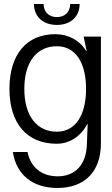

<svg xmlns="http://www.w3.org/2000/svg" viewBox="-20 -702 559 955"><path d="M482 11V-520H396L411 -448H409C377 -501 321 -532 255 -532C112 -532 27 -431 27 -260C27 -88 114 13 262 13C325 13 382 -23 414 -85H416L412 20C408 117 354 175 267 175C187 175 132 130 117 54H44C61 167 143 233 265 233C402 233 482 151 482 11ZM101 -260C101 -393 162 -472 263 -472C354 -472 408 -393 408 -260C408 -127 354 -47 263 -47C162 -47 101 -127 101 -260ZM149 -682C149 -619 194 -578 263 -578C331 -578 376 -619 376 -682H329C329 -643 303 -617 263 -617C223 -617 197 -643 197 -682Z"/></svg>

Font: Non Bureau Light
Style: Regular
Weight: 300
Designer: Jona Saucedo
Foundry: Non Foundry
Version: Version 1.000;FEAKit 1.0